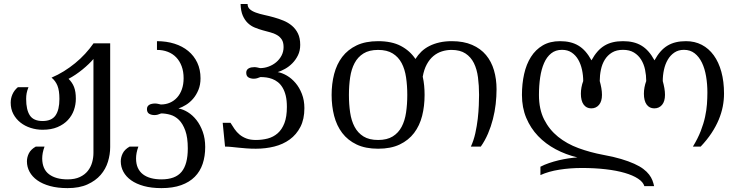

<svg xmlns="http://www.w3.org/2000/svg" viewBox="-20 -736 3714 964"><path d="M533.2 2.4Q533.2 39.1 522 75.9Q510.7 112.8 485.4 142.1Q460 171.4 419.2 189.9Q378.4 208.5 319.3 208.5Q269 208.5 231 198Q192.9 187.5 167.2 169.2Q141.6 150.9 128.4 126.5Q115.2 102.1 115.2 74.2Q115.2 53.7 125 33.9Q134.8 14.2 159.7 0H203.6Q197.3 17.1 194.6 31.7Q191.9 46.4 191.9 59.6Q192.4 113.8 226.6 139.2Q260.7 164.6 319.3 164.6Q356 164.6 380.9 152.8Q405.8 141.1 420.9 122.1Q436 103 442.6 79.3Q449.2 55.7 449.2 31.2V-439.9Q439.5 -428.2 425.3 -414.6Q411.1 -400.9 394.3 -387.2Q377.4 -373.5 359.4 -361.3Q341.3 -349.1 324.2 -340.3Q333.5 -331.1 340.3 -321Q347.2 -311 351.8 -299.1Q356.4 -287.1 358.6 -272.7Q360.8 -258.3 360.8 -240.2Q360.8 -210.9 351.1 -183.1Q341.3 -155.3 320.8 -133.3Q300.3 -111.3 268.8 -97.9Q237.3 -84.5 193.8 -84.5Q163.1 -84.5 134 -93.8Q105 -103 82.8 -120.6Q60.5 -138.2 47.1 -163.3Q33.7 -188.5 33.7 -220.2Q33.7 -242.7 42.7 -262.9Q51.8 -283.2 69.8 -298.3H123Q116.2 -281.2 113.8 -268.1Q111.3 -254.9 111.3 -239.3Q111.3 -184.6 129.9 -156.5Q148.4 -128.4 193.8 -128.4Q239.3 -128.4 258.8 -156.5Q278.3 -184.6 278.3 -239.3Q278.3 -281.7 268.3 -306.2Q258.3 -330.6 238.8 -346.2Q271 -359.9 300.8 -378.4Q330.6 -397 357.4 -418.9Q384.3 -440.9 407.5 -466.1Q430.7 -491.2 449.7 -518.6H533.2Z M901.9 -343.3Q901.9 -377 892.1 -403.3Q882.3 -429.7 864.7 -448Q847.2 -466.3 822.5 -475.8Q797.9 -485.4 768.1 -485.4V-529.3Q815.9 -529.3 856 -516.6Q896 -503.9 925 -480Q954.1 -456.1 970.5 -421.4Q986.8 -386.7 986.8 -342.8Q986.8 -310.5 976.3 -284.9Q965.8 -259.3 949.7 -240.5Q933.6 -221.7 913.8 -209.5Q894 -197.3 876 -191.4Q899.4 -187.5 923.3 -172.6Q947.3 -157.7 966.6 -133.1Q985.8 -108.4 998 -74.5Q1010.3 -40.5 1010.3 2Q1010.3 48.3 997.6 86.4Q984.9 124.5 958 151.6Q931.2 178.7 889.6 193.6Q848.1 208.5 790.5 208.5Q740.2 208.5 702.1 198Q664.1 187.5 638.4 169.2Q612.8 150.9 599.6 126.5Q586.4 102.1 586.4 74.2Q586.4 53.7 596.2 33.9Q606 14.2 630.9 0H674.8Q668.5 17.1 665.8 31.7Q663.1 46.4 663.1 59.6Q663.1 86.9 672.1 106.7Q681.2 126.5 697.8 139.2Q714.4 151.9 737.8 158.2Q761.2 164.6 790.5 164.6Q860.4 164.6 891.6 126.7Q922.9 88.9 922.9 9.3Q922.9 -45.9 910.4 -80.3Q897.9 -114.7 878.7 -133.8Q859.4 -152.8 835.4 -159.7Q811.5 -166.5 789.1 -166.5Q780.3 -162.6 772 -160.4Q763.7 -158.2 755.9 -158.2Q740.2 -158.2 729 -164.8Q717.8 -171.4 717.8 -188.5Q717.8 -196.3 721.2 -201.7Q724.6 -207 730.2 -210.2Q735.8 -213.4 743.2 -214.8Q750.5 -216.3 758.3 -216.3Q766.1 -216.3 773.4 -214.6Q780.8 -212.9 787.6 -211.4Q812.5 -211.4 833.3 -220.5Q854 -229.5 869.4 -246.6Q884.8 -263.7 893.3 -288.1Q901.9 -312.5 901.9 -343.3Z M1264.6 -33.2Q1295.9 -33.2 1324.2 -40.5Q1352.5 -47.9 1374 -66.7Q1395.5 -85.4 1408 -117.7Q1420.4 -149.9 1420.4 -199.2Q1420.4 -231.9 1414.6 -255.9Q1408.7 -279.8 1398.4 -296.6Q1388.2 -313.5 1375 -323.7Q1361.8 -334 1346.9 -339.6Q1332 -345.2 1316.9 -347.2Q1301.8 -349.1 1287.6 -349.1Q1278.8 -345.2 1270.5 -343Q1262.2 -340.8 1254.4 -340.8Q1238.8 -340.8 1227.5 -347.4Q1216.3 -354 1216.3 -371.1Q1216.3 -378.9 1219.7 -384.3Q1223.1 -389.6 1228.8 -392.8Q1234.4 -396 1241.7 -397.5Q1249 -398.9 1256.8 -398.9Q1264.6 -398.9 1272 -397.2Q1279.3 -395.5 1286.1 -394Q1308.1 -394 1329.1 -401.9Q1350.1 -409.7 1366.7 -423.6Q1383.3 -437.5 1393.6 -457Q1403.8 -476.6 1403.8 -499.5Q1403.8 -523.4 1394.8 -537.4Q1385.7 -551.3 1370.8 -560.1Q1356 -568.8 1336.9 -573.7Q1317.9 -578.6 1298.1 -584.2Q1278.3 -589.8 1259 -597.7Q1239.7 -605.5 1224.4 -620.1Q1209 -634.8 1199 -657.5Q1189 -680.2 1188 -715.8H1223.1Q1223.1 -699.7 1234.4 -689.7Q1245.6 -679.7 1264.4 -672.9Q1283.2 -666 1306.9 -660.9Q1330.6 -655.8 1355.2 -648.9Q1379.9 -642.1 1403.6 -632.3Q1427.2 -622.6 1446 -606.7Q1464.8 -590.8 1476.1 -567.6Q1487.3 -544.4 1487.3 -510.7Q1487.3 -481.4 1476.1 -458.5Q1464.8 -435.5 1448 -418.5Q1431.2 -401.4 1411.4 -390.4Q1391.6 -379.4 1374.5 -374Q1397 -370.1 1420.7 -356.2Q1444.3 -342.3 1463.9 -319.3Q1483.4 -296.4 1495.8 -264.4Q1508.3 -232.4 1508.3 -192.9Q1508.3 -137.7 1488.3 -98.9Q1468.3 -60.1 1434.6 -35.6Q1400.9 -11.2 1356.9 -0.2Q1313 10.7 1264.6 10.7Q1239.3 10.7 1217.5 9Q1195.8 7.3 1177 5.4Q1158.2 3.4 1141.6 1.7Q1125 0 1109.9 0L1098.1 -119.6H1137.2Q1147 -103.5 1157.7 -87.9Q1168.5 -72.3 1182.9 -60.3Q1197.3 -48.3 1217 -40.8Q1236.8 -33.2 1264.6 -33.2Z M2111.8 -259.3Q2111.8 -203.1 2099.4 -154.1Q2086.9 -105 2059.1 -68.4Q2031.2 -31.7 1986.8 -10.5Q1942.4 10.7 1878.4 10.7Q1814.9 10.7 1770.5 -10.5Q1726.1 -31.7 1698.2 -68.4Q1670.4 -105 1657.7 -154.1Q1645 -203.1 1645 -259.3Q1645 -315.4 1657.7 -364.5Q1670.4 -413.6 1698.2 -450.2Q1726.1 -486.8 1770.5 -508.1Q1814.9 -529.3 1878.4 -529.3Q1946.8 -529.3 1992.4 -505.4Q2038.1 -481.4 2065.9 -439.9Q2078.6 -460.4 2095.9 -477.1Q2113.3 -493.7 2136 -505.1Q2158.7 -516.6 2186.5 -522.9Q2214.4 -529.3 2248.5 -529.3Q2307.6 -529.3 2350.3 -510.7Q2393.1 -492.2 2420.2 -459.7Q2447.3 -427.2 2460.2 -383.1Q2473.1 -338.9 2473.1 -288.1Q2473.1 -252 2468.8 -213.6Q2464.4 -175.3 2454.8 -137.9Q2445.3 -100.6 2430.2 -65.2Q2415 -29.8 2394 0H2344.2Q2358.4 -30.8 2366.5 -67.1Q2374.5 -103.5 2378.7 -139.4Q2382.8 -175.3 2384 -207Q2385.3 -238.8 2385.3 -259.3Q2385.3 -306.2 2379.9 -347.4Q2374.5 -388.7 2359.4 -419.2Q2344.2 -449.7 2317.1 -467.5Q2290 -485.4 2247.1 -485.4Q2222.2 -485.4 2198.7 -478Q2175.3 -470.7 2156 -454.6Q2136.7 -438.5 2122.8 -412.8Q2108.9 -387.2 2102.5 -351.1Q2107.4 -329.1 2109.6 -306.4Q2111.8 -283.7 2111.8 -259.3ZM2024.9 -259.3Q2024.9 -306.2 2018.8 -347.4Q2012.7 -388.7 1996.6 -419.2Q1980.5 -449.7 1951.9 -467.5Q1923.3 -485.4 1878.4 -485.4Q1833.5 -485.4 1804.9 -467.5Q1776.4 -449.7 1760.3 -419.2Q1744.1 -388.7 1738 -347.4Q1731.9 -306.2 1731.9 -259.3Q1731.9 -212.4 1738 -171.1Q1744.1 -129.9 1760.3 -99.4Q1776.4 -68.8 1804.9 -51Q1833.5 -33.2 1878.4 -33.2Q1923.3 -33.2 1951.9 -51Q1980.5 -68.8 1996.6 -99.4Q2012.7 -129.9 2018.8 -171.1Q2024.9 -212.4 2024.9 -259.3Z M3307.6 -329.1Q3312.5 -311.5 3315.7 -293.7Q3318.8 -275.9 3318.8 -259.8Q3318.8 -227.1 3304 -209.5Q3289.1 -191.9 3265.1 -191.9Q3240.7 -191.9 3226.8 -210.9Q3212.9 -230 3212.9 -265.6Q3212.9 -280.8 3215.8 -297.1Q3218.8 -313.5 3224.6 -329.1Q3224.6 -357.9 3218.8 -386Q3212.9 -414.1 3199.2 -436.3Q3185.5 -458.5 3163.1 -472.2Q3140.6 -485.8 3107.9 -485.8Q3075.2 -485.8 3052.7 -472.2Q3030.3 -458.5 3016.6 -436.3Q3002.9 -414.1 2997.1 -386Q2991.2 -357.9 2991.2 -329.1Q2996.1 -311.5 2999.3 -293.7Q3002.4 -275.9 3002.4 -259.8Q3002.4 -227.1 2987.5 -209.5Q2972.7 -191.9 2948.7 -191.9Q2924.3 -191.9 2910.4 -210.9Q2896.5 -230 2896.5 -265.6Q2896.5 -280.8 2899.4 -297.1Q2902.3 -313.5 2908.2 -329.1Q2908.2 -357.9 2902.1 -386Q2896 -414.1 2883.3 -436.3Q2870.6 -458.5 2850.3 -472.2Q2830.1 -485.8 2801.8 -485.8Q2769.5 -485.8 2747.3 -468Q2725.1 -450.2 2711.7 -419.4Q2698.2 -388.7 2692.1 -347.4Q2686 -306.2 2686 -259.3Q2686 -187.5 2711.9 -136.2Q2737.8 -85 2782 -49.3Q2826.2 -13.7 2884.8 7.8Q2943.4 29.3 3008.8 41.5Q3060.5 50.8 3098.6 62.3Q3136.7 73.7 3164.3 86.2Q3191.9 98.6 3210 112.3Q3228 126 3239 140.4Q3250 154.8 3255.6 169.4Q3261.2 184.1 3264.2 198.7H3215.3Q3209 177.7 3183.3 160.9Q3157.7 144 3116.7 132.1Q3075.7 120.1 3020.8 113.8Q2965.8 107.4 2901.4 107.4Q2842.3 107.4 2788.3 116Q2734.4 124.5 2693.4 143.1V101.1Q2712.9 90.8 2736.6 82.8Q2760.3 74.7 2784.9 68.8Q2809.6 63 2834 59.3Q2858.4 55.7 2878.9 54.2Q2820.8 40.5 2770 13.4Q2719.2 -13.7 2681.6 -53Q2644 -92.3 2622.3 -144Q2600.6 -195.8 2600.6 -259.3Q2600.6 -315.4 2611.6 -364.5Q2622.6 -413.6 2645.8 -450.2Q2668.9 -486.8 2705.1 -508.1Q2741.2 -529.3 2791.5 -529.3Q2819.3 -529.3 2842 -523.9Q2864.7 -518.6 2884 -507.1Q2903.3 -495.6 2919.4 -477.3Q2935.5 -459 2949.7 -433.1Q2963.9 -459 2980 -477.3Q2996.1 -495.6 3015.4 -507.1Q3034.7 -518.6 3057.4 -523.9Q3080.1 -529.3 3107.9 -529.3Q3135.7 -529.3 3158.4 -523.9Q3181.2 -518.6 3200.4 -507.1Q3219.7 -495.6 3235.8 -477.3Q3252 -459 3266.1 -433.1Q3280.3 -459 3296.4 -477.3Q3312.5 -495.6 3331.8 -507.1Q3351.1 -518.6 3373.8 -523.9Q3396.5 -529.3 3424.3 -529.3Q3468.3 -529.3 3503.4 -511Q3538.6 -492.7 3563.5 -458.5Q3588.4 -424.3 3601.8 -375.5Q3615.2 -326.7 3615.2 -266.1Q3615.2 -233.9 3608.9 -201.2Q3602.5 -168.5 3588.6 -135Q3574.7 -101.6 3552.5 -67.9Q3530.3 -34.2 3498 0H3459Q3483.9 -41 3498.3 -78.1Q3512.7 -115.2 3520 -148.9Q3527.3 -182.6 3529.5 -213.1Q3531.7 -243.7 3531.7 -271.5Q3531.7 -314 3525.1 -352.8Q3518.6 -391.6 3504.4 -421.1Q3490.2 -450.7 3467.8 -468.3Q3445.3 -485.8 3414.1 -485.8Q3386.2 -485.8 3366 -472.2Q3345.7 -458.5 3332.8 -436.3Q3319.8 -414.1 3313.7 -386Q3307.6 -357.9 3307.6 -329.1Z"/></svg>

Font: Arian Grqi
Style: Regular
Weight: 400
Designer: Ruben Hakobyan (Tarumian)
Foundry: Ruben Hakobyan (Tarumian)
Version: Version 1.003